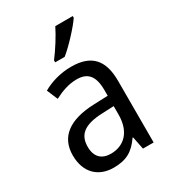

<svg xmlns="http://www.w3.org/2000/svg" viewBox="-187 -868 883 981"><g transform="rotate(-30 254.0 -378.0)"><path d="M398 -756V-766H295C273 -721 235 -661 202 -618V-606H258C303 -642 373 -718 398 -756ZM261 -546C197 -546 138 -528 93 -502L120 -438C162 -460 206 -476 253 -476C316 -476 349 -443 349 -357V-324L269 -321C117 -316 42 -256 42 -149C42 -49 101 10 193 10C270 10 312 -17 352 -75H355L370 0H433V-364C433 -486 380 -546 261 -546ZM281 -260 349 -263V-213C349 -111 293 -59 216 -59C164 -59 130 -87 130 -149C130 -218 170 -256 281 -260Z"/></g></svg>

Font: Noto Sans Gurmukhi SemiCondensed
Style: Regular
Weight: 400
Width: 4
Designer: Jelle Bosma - Monotype Design Team
Foundry: Monotype Imaging Inc.
Version: Version 2.004